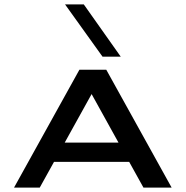

<svg xmlns="http://www.w3.org/2000/svg" viewBox="-20 -855 846 875"><path d="M447.3 -596.7 276.4 -835H361.8L530.3 -596.7ZM464.4 -537.1 762.2 0H633.8L568.8 -117.2H226.1L161.1 0H43.9L341.8 -537.1ZM274.9 -205.1H520L397.5 -426.3Z"/></svg>

Font: Squarish Sans CT
Style: Regular
Weight: 400
Version: Version 0.9